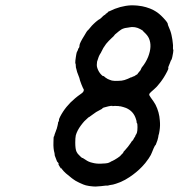

<svg xmlns="http://www.w3.org/2000/svg" viewBox="-20 -669 672 722"><path d="M473 -649Q487 -649 497 -648Q516 -646 529 -642Q546 -637 557 -631Q561 -629 564 -627Q578 -619 594 -602Q612 -583 611 -578Q611 -578 612 -574Q622 -552 625 -537Q629 -519 630 -505Q631 -499 630.5 -492Q630 -485 630.5 -484.5Q631 -484 632 -481Q632 -474 628 -455Q626 -446 624 -443Q623 -443 622 -440Q621 -437 619 -432Q611 -415 613 -412Q614 -411 609 -401Q597 -377 582 -358Q569 -341 559 -333Q545 -321 543 -318Q540 -314 542 -310Q543 -308 547 -302Q559 -286 565 -275Q579 -247 581 -216Q583 -197 580 -178Q578 -164 576 -160Q576 -158 575 -153Q573 -142 567 -128Q565 -124 565 -123Q564 -124 562 -120Q560 -116 558 -112Q555 -106 551 -95Q549 -88 539 -73Q526 -54 514 -42Q494 -21 467 -3Q451 8 432 16Q414 23 405 25Q401 26 393 27L385 29H377Q371 30 360 31Q349 32 346 32Q341 33 329 32Q315 31 303 28Q293 25 287 22Q283 20 278 18Q263 11 257 6Q254 4 250 1Q246 -2 241.5 -6Q237 -10 228 -17Q218 -26 213 -33Q211 -36 209 -38L208 -39L209 -37Q209 -36 209 -35L200 -50Q200 -52 200 -52H201Q199 -58 197 -59Q196 -59 194 -63Q189 -75 186 -84Q186 -86 185 -93Q180 -110 181 -134Q181 -156 183 -156Q184 -156 185 -162Q186 -166 186.5 -166.5Q187 -167 188 -170.5Q189 -174 189.5 -174.5Q190 -175 190.5 -177Q191 -179 191 -179Q193 -182 196 -195Q197 -200 198 -204Q199 -208 198.5 -208.5Q198 -209 200 -211Q203 -218 202 -221Q202 -222 206 -230Q226 -269 262 -299Q270 -306 287 -318Q294 -323 295 -329Q296 -333 292 -338Q286 -351 281 -366Q279 -376 275 -385Q269 -399 267 -410Q266 -414 265.5 -415Q265 -416 265 -422Q265 -428 264.5 -429.5Q264 -431 263 -430V-431Q263 -441 265 -453Q266 -458 266.5 -462.5Q267 -467 268 -470Q269 -473 269 -473L273 -481Q274 -486 275 -487Q279 -490 279 -499Q280 -508 297 -535Q308 -554 309 -554Q310 -554 315 -560Q327 -575 332 -579Q334 -581 339 -585.5Q344 -590 345 -590.5Q346 -591 349 -593.5Q352 -596 352.5 -596Q353 -596 354 -596.5Q355 -597 357.5 -599Q360 -601 362 -603Q364 -605 365 -606Q366 -607 366 -607Q366 -607 366.5 -607.5Q367 -608 368 -609Q370 -610 370 -610.5Q370 -611 372 -612Q377 -614 377 -616Q377 -617 381 -619L386 -623Q385 -623 387 -625L392 -627Q432 -647 473 -649ZM490 -566Q487 -567 484 -567Q474 -568 466 -566Q464 -566 460 -565Q449 -564 442 -561Q439 -560 436 -558Q427 -552 418 -544Q414 -541 412.5 -539.5Q411 -538 409 -535Q407 -532 401 -527Q388 -515 379 -504Q367 -488 361 -474Q359 -469 357 -467Q351 -458 345 -437Q344 -430 344 -424.5Q344 -419 346 -413Q351 -398 361 -388Q367 -382 368 -383H370Q376 -377 385 -372Q394 -368 401 -366Q411 -364 425 -365Q438 -365 448 -368Q460 -372 468 -376Q471 -378 473 -378Q475 -378 480 -381Q482 -382 483 -382Q485 -382 487 -384Q489 -385 490 -386Q498 -390 498 -392Q498 -393 500.5 -395.5Q503 -398 503 -398.5Q503 -399 505 -401Q510 -406 510 -409Q510 -410 513 -415Q528 -433 537 -455Q553 -496 540 -525Q535 -536 523 -547Q518 -552 518 -552Q518 -554 507.5 -559.5Q497 -565 490 -566ZM406 -271H405Q406 -271 406 -271ZM403 -270Q404 -271 400 -271Q396 -271 387 -269Q364 -264 365 -261L364 -260Q364 -260 361.5 -258.5Q359 -257 355 -255Q342 -249 328 -238Q312 -226 313 -228L297 -213L291 -206Q287 -201 284 -197Q270 -178 265 -160Q263 -150 263 -133Q263 -108 268 -98Q272 -90 278 -85Q281 -82 284 -79Q289 -74 291 -75Q292 -75 302 -68Q313 -60 327 -57Q334 -55 343 -54Q349 -54 351.5 -53.5Q354 -53 359.5 -53.5Q365 -54 366 -54Q377 -54 386 -56Q397 -60 398 -62Q398 -62 401 -63Q410 -67 422 -75Q434 -83 434 -85Q434 -85 438 -89Q444 -94 444 -97Q444 -98 449 -103Q462 -117 472 -132Q475 -138 478 -140Q480 -141 482.5 -146.5Q485 -152 486 -152.5Q487 -153 488.5 -156.5Q490 -160 490 -161Q493 -164 495 -170.5Q497 -177 497 -191Q497 -205 495 -206Q494 -206 494 -208Q494 -214 491 -222Q482 -251 454 -263Q443 -267 434 -269Q429 -269 427 -270Q425 -270 417.5 -270.5Q410 -271 405 -270Q403 -270 403 -270Z"/></svg>

Font: TT2020 Style E
Style: Italic
Weight: 400
Italic angle: -15°
Version: Version 0.2.000